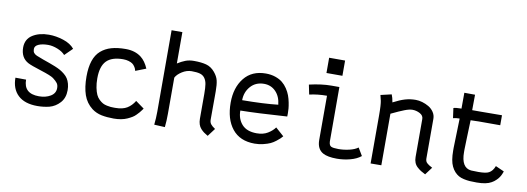

<svg xmlns="http://www.w3.org/2000/svg" viewBox="-56 -1019 3735 1361"><g transform="rotate(10 1811.5 -339.0)"><path d="M130.9 -277.8Q74.2 -308.1 74.2 -382.3Q74.7 -441.9 122.1 -472.2Q169.4 -502.4 239.3 -502.4Q290.5 -502.4 343.8 -485.1Q397 -467.8 424.8 -433.6L369.6 -379.4Q350.6 -401.4 314.7 -415.8Q278.8 -430.2 246.1 -430.2Q204.6 -430.2 177.7 -418.5Q150.9 -406.7 150.9 -384.3Q150.9 -367.2 158 -357.4Q165 -347.7 180.2 -340.8Q201.2 -332 229 -322Q256.8 -312 276.6 -305.2Q296.4 -298.3 319.6 -288.8Q342.8 -279.3 358.6 -270.3Q374.5 -261.2 390.6 -248Q406.7 -234.9 416.3 -219.7Q425.8 -204.6 431.6 -183.6Q437.5 -162.6 437.5 -137.2Q437.5 -82 405.8 -46.9Q374 -11.7 329.6 0Q287.6 9.8 245.1 9.8Q153.3 9.8 105.5 -35.4Q57.6 -80.6 57.6 -161.1L134.3 -160.6Q134.3 -60.1 243.7 -60.1Q292.5 -60.1 327.1 -80.8Q361.8 -101.6 361.8 -139.6Q361.8 -161.1 352.1 -174.6Q342.3 -188 319.8 -205.1Q299.8 -219.7 226.8 -242.7Q153.8 -265.6 130.9 -277.8Z M629.9 -257.3Q629.9 -220.2 636 -190.4Q642.1 -160.6 650.9 -141.6Q659.7 -122.6 674.1 -109.1Q688.5 -95.7 700.9 -88.9Q713.4 -82 731 -78.4Q748.5 -74.7 759 -74Q769.5 -73.2 784.7 -73.2H791Q844.2 -73.2 876 -92.5Q907.7 -111.8 929.2 -147.5L990.7 -103Q989.7 -102.1 982.2 -91.1Q974.6 -80.1 968 -72.8Q961.4 -65.4 949.2 -52.7Q937 -40 922.6 -31.5Q908.2 -22.9 889.4 -14.4Q870.6 -5.9 845.7 -1.2Q820.8 3.4 793 3.4Q744.6 3.4 705.8 -4.4Q667 -12.2 635.3 -35.6Q589.8 -70.8 571 -125.2Q552.2 -179.7 552.2 -257.3Q552.2 -323.7 567.9 -370.4Q583.5 -417 615.2 -444.6Q647 -472.2 690.2 -484.6Q733.4 -497.1 793 -497.1Q860.4 -497.1 904.8 -462.9Q938.5 -437 960.4 -385.3L885.3 -356Q882.8 -364.7 880.6 -370.8Q878.4 -377 871.1 -387.7Q863.8 -398.4 854.2 -405Q844.7 -411.6 827.1 -417Q809.6 -422.4 787.6 -422.4Q706.1 -422.4 668 -383.3Q629.9 -344.2 629.9 -257.3Z M1396 -281.2Q1396 -325.2 1391.8 -350.6Q1387.7 -376 1374.8 -393.6Q1361.8 -411.1 1339.8 -417.2Q1317.9 -423.3 1280.3 -423.3Q1245.1 -423.3 1211.9 -402.3Q1178.7 -381.3 1166.5 -356.9V-96.7Q1166.5 -44.9 1161.6 0L1084.5 -3.9Q1089.8 -52.2 1089.8 -99.6L1089.4 -684.6H1167V-459Q1196.3 -477.5 1223.1 -487.8Q1250 -498 1283.7 -498Q1337.4 -498 1373 -488.3Q1408.7 -478.5 1435.1 -446.8Q1459 -418.5 1465.8 -389.6Q1472.7 -360.8 1472.7 -313.5V-281.2Q1472.7 -238.3 1472.4 -185.5Q1472.2 -132.8 1472.2 -108.9Q1472.2 -89.4 1481.7 -76.7Q1491.2 -64 1514.2 -48.8L1471.2 8.3Q1454.1 -1.5 1442.6 -9.8Q1431.2 -18.1 1419.4 -31Q1407.7 -43.9 1401.9 -61.5Q1396 -79.1 1396 -101.6Z M1668 -283.2Q1823.7 -284.2 1925.8 -295.9Q1919.9 -354.5 1886 -389.4Q1852.1 -424.3 1801.8 -424.3Q1741.7 -424.3 1705.1 -383.1Q1668.5 -341.8 1668 -283.2ZM1801.3 -498.5Q1839.4 -498.5 1870.4 -487.8Q1901.4 -477.1 1921.9 -460.4Q1942.4 -443.8 1958 -420.2Q1973.6 -396.5 1981.9 -373.8Q1990.2 -351.1 1995.4 -325.2Q2000.5 -299.3 2002 -281.2Q2003.4 -263.2 2003.4 -245.6Q2003.4 -228.5 2002.9 -224.6Q1784.7 -210 1668 -208.5Q1668 -147.9 1703.4 -108.9Q1738.8 -69.8 1809.6 -69.8Q1856.4 -69.8 1888.7 -89.4Q1920.9 -108.9 1939.5 -134.8L1999.5 -81.5Q1988.8 -69.8 1982.7 -63.5Q1976.6 -57.1 1957.3 -42.2Q1938 -27.3 1919.4 -18.8Q1900.9 -10.3 1870.6 -2.7Q1840.3 4.9 1807.6 4.9Q1701.7 4.9 1646.2 -64.5Q1590.8 -133.8 1590.8 -252Q1590.8 -360.8 1646 -429.7Q1701.2 -498.5 1801.3 -498.5Z M2223.1 -686.5H2337.9V-576.7H2223.1ZM2273.9 -494.6H2330.6L2331.1 -102.5Q2332.5 -74.7 2347.2 -67.6Q2361.8 -60.5 2399.9 -60.5Q2438 -60.5 2477.1 -69.6Q2516.1 -78.6 2539.6 -96.2L2572.8 -40.5Q2543 -16.1 2496.1 -3.7Q2449.2 8.8 2400.4 8.8Q2334.5 8.8 2300.3 -9.8Q2254.9 -34.7 2254.9 -100.6V-418.5Q2188 -418.5 2128.9 -404.8L2114.7 -474.1Q2203.1 -494.6 2273.9 -494.6Z M2719.7 -452.6Q2767.1 -477.5 2803.7 -488.3Q2840.3 -499 2879.9 -499Q2902.8 -499 2927.7 -491.7Q2952.6 -484.4 2974.9 -471.2Q2997.1 -458 3011.5 -436.3Q3025.9 -414.6 3025.9 -388.7V-103Q3025.9 -92.3 3029.1 -84Q3032.2 -75.7 3040.5 -68.8Q3048.8 -62 3054 -58.6Q3059.1 -55.2 3072.3 -48.3Q3073.7 -47.4 3074.2 -47.1Q3074.7 -46.9 3075.7 -46.4Q3076.7 -45.9 3077.6 -45.4L3036.6 9.3Q3016.6 -0.5 3004.2 -8.3Q2991.7 -16.1 2977.3 -29.1Q2962.9 -42 2955.8 -59.6Q2948.7 -77.1 2948.7 -99.6V-373.5Q2948.7 -398.4 2923.1 -412.1Q2897.5 -425.8 2869.1 -425.8Q2847.2 -425.8 2813.5 -412.8Q2779.8 -399.9 2719.7 -371.1V0L2642.6 0.5V-344.2Q2642.6 -386.7 2640.9 -411.9Q2639.2 -437 2636.7 -449.2Q2634.3 -461.4 2627 -489.7L2705.1 -507.8Q2714.4 -485.4 2719.7 -452.6Z M3280.8 -213.4V-193.8Q3280.8 -81.5 3352.5 -74.2Q3365.7 -72.8 3405.3 -72.8Q3459.5 -72.8 3480.5 -84.5Q3506.8 -98.6 3520.5 -135.3L3582 -107.9Q3582 -107.4 3580.3 -102.3Q3578.6 -97.2 3577.4 -94.5Q3576.2 -91.8 3573.7 -85.7Q3571.3 -79.6 3568.6 -75.2Q3565.9 -70.8 3561.8 -64.2Q3557.6 -57.6 3552.7 -52.2Q3547.9 -46.9 3541.7 -40.8Q3535.6 -34.7 3527.8 -28.8Q3520 -22.9 3511.2 -18.1Q3475.6 2.9 3406.2 2.9Q3376.5 2.9 3355.7 1.5Q3335 0 3313 -4.9Q3291 -9.8 3275.6 -18.6Q3260.3 -27.3 3246.3 -42.2Q3232.4 -57.1 3222.2 -78.6Q3203.1 -117.7 3203.1 -192.4V-213.4Q3204.1 -239.7 3205.8 -308.6Q3207.5 -377.4 3209 -422.4H3202.1Q3182.1 -422.4 3162.1 -417L3152.3 -488.3Q3168 -494.1 3202.1 -494.1H3209.5Q3209.5 -511.2 3209.7 -551.3Q3210 -591.3 3210 -608.4L3287.1 -607.9Q3287.1 -563 3286.1 -496.6H3345.7L3491.7 -497.6H3500.5V-425.8H3345.7Q3334.5 -425.8 3316.7 -425Q3298.8 -424.3 3287.6 -424.3Q3285.2 -366.7 3283.2 -297.1Q3281.2 -227.5 3280.8 -213.4Z"/></g></svg>

Font: FantasqueSansM Nerd Font
Style: Regular
Weight: 400
Monospace: yes
Designer: Jany Belluz
Version: Version 1.8.0 ; ttfautohint (v1.8.2);Nerd Fonts 3.4.0